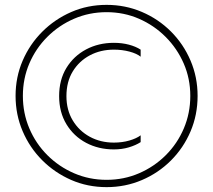

<svg xmlns="http://www.w3.org/2000/svg" viewBox="-20 -739 876 789"><path d="M418 0Q347 0 284.5 -27Q222 -54 174.5 -101.5Q127 -149 100.5 -211.5Q74 -274 74 -345Q74 -416 100.5 -478Q127 -540 174.5 -587.5Q222 -635 284.5 -662Q347 -689 418 -689Q489 -689 551 -662Q613 -635 660.5 -587.5Q708 -540 735 -478Q762 -416 762 -345Q762 -274 735.5 -211.5Q709 -149 661.5 -101.5Q614 -54 551.5 -27Q489 0 418 0ZM418 30Q495 30 563 1Q631 -28 682.5 -79.5Q734 -131 763 -199Q792 -267 792 -345Q792 -422 763 -490Q734 -558 682.5 -609.5Q631 -661 563 -690Q495 -719 418 -719Q340 -719 272.5 -689.5Q205 -660 153.5 -608.5Q102 -557 73 -489.5Q44 -422 44 -345Q44 -268 73 -200Q102 -132 153.5 -80.5Q205 -29 272.5 0.5Q340 30 418 30ZM558 -535Q538 -548 509.5 -555.5Q481 -563 448 -563Q385 -563 334 -536Q283 -509 253 -460Q223 -411 223 -344Q223 -278 253 -228.5Q283 -179 334 -152Q385 -125 448 -125Q481 -125 509.5 -133.5Q538 -142 558 -155V-183Q541 -170 511.5 -161.5Q482 -153 448 -153Q393 -153 349 -177Q305 -201 279 -244Q253 -287 253 -344Q253 -403 279 -445.5Q305 -488 349 -511.5Q393 -535 448 -535Q482 -535 512 -527Q542 -519 558 -506Z"/></svg>

Font: Roundo Variable
Style: Regular
Weight: 200
Designer: Shiva Nallaperumal
Foundry: Indian Type Foundry
Version: Version 2.000